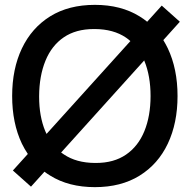

<svg xmlns="http://www.w3.org/2000/svg" viewBox="-20 -755 780 790"><path d="M107.5 13 33 -53.5 94.5 -121.5Q81 -141.5 70 -164Q30 -248.5 30 -360Q30 -471.5 70.2 -556Q110.5 -640.5 186.5 -687.8Q262.5 -735 370.5 -735Q478 -735 554.5 -687.5Q571 -677.5 585.5 -665.5L645.5 -732L720 -665.5L652 -590Q662 -573.5 670.5 -556Q710.5 -471.5 710.5 -360Q710.5 -248.5 670.5 -164Q630.5 -79.5 554.2 -32.2Q478 15 370.5 15Q262.5 15 186.5 -32.5Q174 -40 163 -48.5ZM516.5 -586Q507.5 -594 498 -600.5Q447 -635 370.5 -635.5Q368.5 -635.5 366 -635.5Q292.5 -635.5 242.5 -601.5Q192.5 -567.5 167 -505Q141.5 -442.5 141 -360Q141 -358.5 141 -357Q141 -276.5 166 -216Q168.5 -210 171.5 -204ZM370.5 -84.5Q372.5 -84.5 375 -84.5Q448.5 -84.5 498.5 -118.8Q548.5 -153 574 -215.2Q599.5 -277.5 599.5 -360Q599.5 -442.5 574 -504.5Q573.5 -505.5 573.5 -506.5L231.5 -127.5Q237 -123.5 243 -119.5Q294 -85 370.5 -84.5Z"/></svg>

Font: Cns Manrope SemBd
Style: Regular
Weight: 600
Designer: Mikhail Sharanda
Foundry: Mikhail Sharanda
Version: Version 4.504